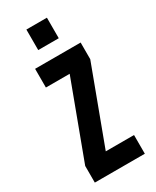

<svg xmlns="http://www.w3.org/2000/svg" viewBox="-185 -764 666 818"><g transform="rotate(-30 148.0 -355.0)"><path d="M25 0V-82L164 -455H47V-547H271V-465L132 -92H271V0ZM98.5 -609.5V-710.5H199.5V-609.5Z"/></g></svg>

Font: League Gothic
Style: Regular
Weight: 400
Designer: The League of Moveable Type
Version: Version 2.001